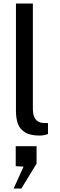

<svg xmlns="http://www.w3.org/2000/svg" viewBox="-20 -763 338 1090"><path d="M70.6 -134.1V-743H166.6V-143.9Q166.6 -106.2 181.6 -86.4Q196.5 -66.7 224.6 -65L252.5 -64.2V-1.9Q227.1 6.6 204.5 6.6Q150.4 6.6 120.9 -12.4Q91.4 -31.4 81 -61.7Q70.6 -92.1 70.6 -134.1ZM113.6 183 69.3 180.4V67H187.6V165.8L101.3 307.5H57.3Z"/></svg>

Font: Public Sans VF
Style: Regular
Weight: 400
Designer: Pablo Impallari, Rodrigo Fuenzalida (Modified by Dan O. Williams and USWDS)
Version: Version 1.003